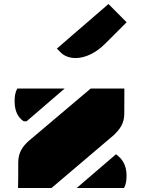

<svg xmlns="http://www.w3.org/2000/svg" viewBox="-20 -941 707 961"><path d="M70.3 0H82.5H237.8L549.3 -264.6C580.1 -293.9 602.1 -323.7 602.1 -372.1C602.1 -413.6 602.1 -469.2 602.5 -498H434.1L123 -234.9C91.3 -206.5 71.3 -175.3 71.3 -127.4C71.3 -85 71.3 -28.3 70.3 0ZM98.6 -334H113.3L303.7 -498H66.9C54.2 -476.1 53.2 -453.6 53.2 -434.1C53.2 -384.8 69.8 -353 98.6 -334ZM363.8 0H600.6C612.8 -22 613.3 -43.9 613.3 -64C613.3 -112.3 592.8 -146.5 560.5 -168.9ZM358.4 -650.4C406.2 -650.4 460 -675.8 506.3 -722.2L613.8 -829.6L522.9 -920.9L264.6 -697.8L286.6 -675.8C303.7 -659.7 330.1 -650.4 358.4 -650.4Z"/></svg>

Font: Plaster
Style: Regular
Weight: 400
Designer: Eben Sorkin
Foundry: Eben Sorkin
Version: Version 1.007